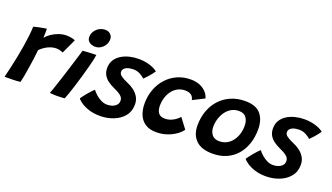

<svg xmlns="http://www.w3.org/2000/svg" viewBox="-67 -1194 2983 1725"><g transform="rotate(20 1424.5 -332.0)"><path d="M211 -446.5Q230 -470 260.2 -490.5Q290.5 -511 326.8 -524Q363 -537 399.5 -537Q424 -537 449 -532.2Q474 -527.5 483.5 -520.5L418.5 -381Q408.5 -385.5 392.2 -391Q376 -396.5 351.5 -396.5Q326.5 -396.5 299.8 -387.5Q273 -378.5 248.5 -362.5Q224 -346.5 203.5 -325.5Q201 -294.5 194.8 -248Q188.5 -201.5 180.8 -152.5Q173 -103.5 165.8 -63.2Q158.5 -23 153 -3.5Q121.5 0.5 80.2 1.5Q39 2.5 2.5 2Q13.5 -42.5 25.8 -95.5Q38 -148.5 49.2 -205.2Q60.5 -262 69.5 -317.5Q78.5 -373 84 -422.2Q89.5 -471.5 90.5 -509Q112 -515 138.2 -520.5Q164.5 -526 185.5 -529.5Q206.5 -533 212.5 -533.5Q212.5 -515.5 212.2 -488.2Q212 -461 211 -446.5Z M576.5 -0.5Q568 0 546.8 1.5Q525.5 3 502.5 3Q485 3 468 2Q451 1 434.5 -1Q439.5 -12 450 -42.5Q460.5 -73 474.5 -115.8Q488.5 -158.5 504 -207Q519.5 -255.5 534.2 -303.2Q549 -351 561.5 -391.2Q574 -431.5 581.5 -457.5Q596.5 -459 621.2 -460.5Q646 -462 670.5 -463Q695 -464 710.5 -464Q709 -449 701.8 -415.2Q694.5 -381.5 683.5 -341.5Q671.5 -295.5 656.2 -243.2Q641 -191 625.5 -141.5Q610 -92 597 -54.2Q584 -16.5 576.5 -0.5ZM674 -529.5Q639.5 -529.5 617.2 -547Q595 -564.5 595 -593.5Q595 -624.5 611 -649.5Q627 -674.5 653 -689.2Q679 -704 710 -704Q741 -704 760.5 -685.2Q780 -666.5 780 -638Q780 -609.5 765.5 -584.8Q751 -560 727 -544.8Q703 -529.5 674 -529.5Z M926 40Q869 40 823.5 25.8Q778 11.5 747.2 -8.8Q716.5 -29 704.5 -47Q710 -55.5 722.2 -71.8Q734.5 -88 750.2 -106.8Q766 -125.5 780.8 -141.8Q795.5 -158 805.5 -166Q822.5 -144 846 -123.5Q869.5 -103 897 -90Q924.5 -77 953 -77Q978.5 -77 1002 -85.2Q1025.5 -93.5 1040.5 -110Q1055.5 -126.5 1055.5 -152Q1055.5 -180 1029.5 -200.5Q1003.5 -221 962 -238.5Q926.5 -254.5 899.2 -274.8Q872 -295 856.8 -322.8Q841.5 -350.5 841.5 -387.5Q841.5 -432 862 -464.8Q882.5 -497.5 917 -518.8Q951.5 -540 993.8 -550.5Q1036 -561 1080 -561Q1141 -561 1189.8 -545.2Q1238.5 -529.5 1263.5 -508Q1258 -499 1244.5 -481.5Q1231 -464 1213.8 -444.5Q1196.5 -425 1179 -408.5Q1162 -425.5 1132.8 -441Q1103.5 -456.5 1069.5 -456.5Q1054 -456.5 1036.5 -453.8Q1019 -451 1004 -444.2Q989 -437.5 979.8 -426.2Q970.5 -415 970.5 -399Q970.5 -377.5 991.8 -361.2Q1013 -345 1053 -327.5Q1090 -313 1120.8 -290.2Q1151.5 -267.5 1170.2 -236.2Q1189 -205 1189 -163.5Q1189 -97.5 1151.8 -52.2Q1114.5 -7 1054.5 16.5Q994.5 40 926 40Z M1691 -105.5Q1673 -79.5 1638 -54.2Q1603 -29 1555.2 -12.2Q1507.5 4.5 1450.5 4.5Q1387 4.5 1346.2 -22.5Q1305.5 -49.5 1286 -96.2Q1266.5 -143 1266.5 -203Q1266.5 -275.5 1289.8 -338.2Q1313 -401 1355.8 -448Q1398.5 -495 1456.5 -521.2Q1514.5 -547.5 1584.5 -547.5Q1631.5 -547.5 1668.8 -533Q1706 -518.5 1731.2 -492.2Q1756.5 -466 1765.5 -432L1655 -376Q1654.5 -381 1651.2 -390.8Q1648 -400.5 1639.5 -411.5Q1631 -422.5 1614.8 -430Q1598.5 -437.5 1571.5 -437.5Q1531.5 -437.5 1500 -420.5Q1468.5 -403.5 1446.8 -374.2Q1425 -345 1413.8 -307.5Q1402.5 -270 1402.5 -229.5Q1402.5 -189 1420.8 -162.8Q1439 -136.5 1485 -136.5Q1511 -136.5 1534 -144.8Q1557 -153 1574.5 -164.8Q1592 -176.5 1603.5 -187.2Q1615 -198 1618 -202.5Z M1993.5 12.5Q1886 12.5 1833.2 -39.5Q1780.5 -91.5 1780.5 -181Q1780.5 -257 1804 -321.2Q1827.5 -385.5 1871.2 -432.8Q1915 -480 1975.8 -506.2Q2036.5 -532.5 2111 -532.5Q2213.5 -532.5 2259.5 -478.5Q2305.5 -424.5 2305.5 -332Q2305.5 -257.5 2284.2 -194.5Q2263 -131.5 2222.5 -85Q2182 -38.5 2124.2 -13Q2066.5 12.5 1993.5 12.5ZM2011.5 -113Q2051.5 -113 2083 -130Q2114.5 -147 2136.2 -176.2Q2158 -205.5 2169.2 -242.5Q2180.5 -279.5 2180.5 -320Q2180.5 -367.5 2158.8 -398.5Q2137 -429.5 2088 -429.5Q2048.5 -429.5 2017 -411.8Q1985.5 -394 1963.5 -363.5Q1941.5 -333 1929.8 -295.2Q1918 -257.5 1918 -218Q1918 -172.5 1941.2 -142.8Q1964.5 -113 2011.5 -113Z M2511.5 40Q2454.5 40 2409 25.8Q2363.5 11.5 2332.8 -8.8Q2302 -29 2290 -47Q2295.5 -55.5 2307.8 -71.8Q2320 -88 2335.8 -106.8Q2351.5 -125.5 2366.2 -141.8Q2381 -158 2391 -166Q2408 -144 2431.5 -123.5Q2455 -103 2482.5 -90Q2510 -77 2538.5 -77Q2564 -77 2587.5 -85.2Q2611 -93.5 2626 -110Q2641 -126.5 2641 -152Q2641 -180 2615 -200.5Q2589 -221 2547.5 -238.5Q2512 -254.5 2484.8 -274.8Q2457.5 -295 2442.2 -322.8Q2427 -350.5 2427 -387.5Q2427 -432 2447.5 -464.8Q2468 -497.5 2502.5 -518.8Q2537 -540 2579.2 -550.5Q2621.5 -561 2665.5 -561Q2726.5 -561 2775.2 -545.2Q2824 -529.5 2849 -508Q2843.5 -499 2830 -481.5Q2816.5 -464 2799.2 -444.5Q2782 -425 2764.5 -408.5Q2747.5 -425.5 2718.2 -441Q2689 -456.5 2655 -456.5Q2639.5 -456.5 2622 -453.8Q2604.5 -451 2589.5 -444.2Q2574.5 -437.5 2565.2 -426.2Q2556 -415 2556 -399Q2556 -377.5 2577.2 -361.2Q2598.5 -345 2638.5 -327.5Q2675.5 -313 2706.2 -290.2Q2737 -267.5 2755.8 -236.2Q2774.5 -205 2774.5 -163.5Q2774.5 -97.5 2737.2 -52.2Q2700 -7 2640 16.5Q2580 40 2511.5 40Z"/></g></svg>

Font: Grandstander Thin SemiBold
Style: Italic
Weight: 600
Italic angle: -15°
Version: Version 1.200